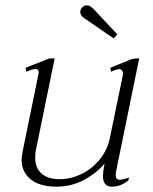

<svg xmlns="http://www.w3.org/2000/svg" viewBox="-20 -690 575 720"><path d="M281 -645Q281 -656 289 -663Q297 -670 305 -670Q313 -670 319 -666Q325 -662 333 -654L420 -561L406 -546L297 -621Q281 -632 281 -645ZM429 -16Q440 -16 464 -24L461 -13Q432 10 400 10Q366 10 366 -30Q366 -43 372 -77Q345 -43 297 -16.5Q249 10 192 10Q129 10 95 -17.5Q61 -45 61 -92Q61 -101 65 -123L125 -416V-420Q125 -431 113 -431Q101 -431 79 -421L76 -436L166 -471H185L116 -134Q112 -118 112 -100Q112 -60 136 -39Q160 -18 205 -18Q243 -18 281.5 -35.5Q320 -53 349 -86Q378 -119 390 -163L441 -410V-415Q441 -426 430 -431Q419 -431 396 -421L394 -436L473 -468L490 -471H502L415 -46Q414 -41 414 -33Q414 -16 429 -16Z"/></svg>

Font: Taviraj ExtraLight
Style: Italic
Weight: 275
Italic angle: -12°
Designer: Katatrad Team
Foundry: CadsonDemak
Version: Version 1.001